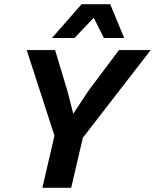

<svg xmlns="http://www.w3.org/2000/svg" viewBox="-20 -900 742 920"><path d="M508 -880 575 -718H478L429 -815L337 -718H229L371 -880ZM183 0 241 -250 108 -660H244L304 -461L331 -355L403 -464L550 -660H702L377 -240L321 0Z"/></svg>

Font: Elaine Sans SemiBold
Style: Italic
Weight: 600
Italic angle: -13°
Designer: Wei Huang
Foundry: Wei Huang
Version: Version 2.001;December 24, 2019;FontCreator 12.0.0.2547 64-b